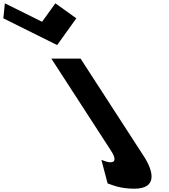

<svg xmlns="http://www.w3.org/2000/svg" viewBox="-444 -868 1023 1163"><path d="M-414.6 -848 -423.7 -757 -97.8 -595 18.3 -757 -108.6 -848 -189.1 -736ZM-132.9 -513H44.1L427.5 79C486.5 170 510.5 275 369.5 275C285.5 275 239.9 254 207.8 243L170.1 100C170.1 100 202.9 115 224.9 115C254.9 115 259.6 93 228.5 45Z"/></svg>

Font: Hussar
Style: BdOpOblSeven
Weight: 700
Foundry: Cannot Into Space Fonts
Version: Version 2.00